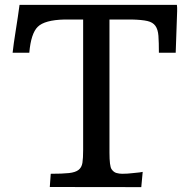

<svg xmlns="http://www.w3.org/2000/svg" viewBox="-20 -767 790 787"><path d="M706.1 -720.7 700.2 -550.8H631.3Q631.3 -593.8 629.4 -620.1Q627.4 -646.5 616.9 -661.1Q606.4 -675.8 584 -680.9Q561.5 -686 521 -687H428.7V-141.6Q428.7 -85.9 437.3 -73.5Q445.8 -61 457.5 -57.9Q469.2 -54.7 480.7 -54.7Q492.2 -54.7 502.9 -55.4Q513.7 -56.2 525.9 -57.6Q558.6 -60.5 564.9 -62.5L559.1 0L184.1 -0.5L188 -54.7Q235.8 -54.7 262.5 -57.6Q289.1 -60.5 302 -70.6Q314.9 -80.6 317.9 -99.9Q320.8 -119.1 320.8 -152.3V-687H244.1Q163.1 -685.1 134.8 -657.2Q106.9 -629.9 100.1 -550.8H31.7Q36.1 -589.8 43 -632.1Q49.8 -674.3 53.2 -698.2L60.1 -747.1H705.1Q706.1 -741.7 706.1 -735.4Z"/></svg>

Font: HeadlandOne
Style: Regular
Weight: 400
Designer: Gary Lonergan
Foundry: Sorkin Type Co.
Version: Version 1.002